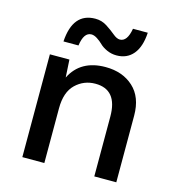

<svg xmlns="http://www.w3.org/2000/svg" viewBox="-107 -809 832 902"><g transform="rotate(15 309.5 -358.5)"><path d="M501 -717Q497 -648 467 -612Q437 -576 386 -576Q361 -576 339 -586Q317 -596 304.5 -608.5Q292 -621 276.5 -631Q261 -641 248 -641Q211 -641 202 -575H129Q138 -717 247 -717Q278 -717 303.5 -700.5Q329 -684 348 -668Q367 -652 382 -652Q418 -652 429 -717ZM352 -510Q435 -510 487.5 -462Q540 -414 540 -324V0H433V-291Q433 -422 326 -422Q270 -422 230 -383.5Q190 -345 190 -266V0H83V-500H178L183 -414Q231 -510 352 -510Z"/></g></svg>

Font: Elaine Sans Medium
Style: Regular
Weight: 500
Designer: Wei Huang
Foundry: Wei Huang
Version: Version 2.001;December 24, 2019;FontCreator 12.0.0.2547 64-b